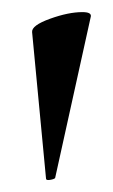

<svg xmlns="http://www.w3.org/2000/svg" viewBox="-20 -660 187 317"><path d="M116 -640Q131 -640 130 -633L71 -366Q69 -364 62.5 -363Q56 -362 56 -365L33 -607Q32 -618 62.5 -629Q93 -640 116 -640Z"/></svg>

Font: Cormorant Unicase SemiBold
Style: Regular
Weight: 600
Designer: Christian Thalmann (Catharsis Fonts)
Foundry: Catharsis Fonts
Version: Version 4.000